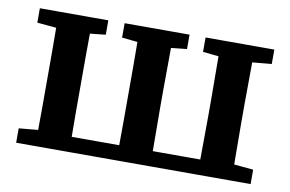

<svg xmlns="http://www.w3.org/2000/svg" viewBox="-59 -596 1052 696"><g transform="rotate(10 467.0 -247.5)"><path d="M106 0Q106 -30 106.5 -67.5Q107 -105 107 -144Q107 -183 107 -218V-277Q107 -312 107 -351Q107 -390 106.5 -427.5Q106 -465 106 -495H231Q231 -465 230.5 -427.5Q230 -390 230 -351Q230 -312 230 -277V-218Q230 -183 230 -144Q230 -105 230.5 -67.5Q231 -30 231 0ZM405 0Q405 -30 405.5 -67.5Q406 -105 406 -144Q406 -183 406 -218V-277Q406 -312 406 -351Q406 -390 405.5 -427.5Q405 -465 405 -495H530Q529 -465 529 -427.5Q529 -390 528.5 -351Q528 -312 528 -277V-218Q528 -183 528.5 -144Q529 -105 529 -67.5Q529 -30 530 0ZM703 0Q704 -30 704 -67.5Q704 -105 704.5 -144Q705 -183 705 -218V-277Q705 -312 704.5 -351Q704 -390 704 -427.5Q704 -465 703 -495H829Q828 -465 828 -427.5Q828 -390 827.5 -351Q827 -312 827 -277V-218Q827 -183 827.5 -144Q828 -105 828 -67.5Q828 -30 829 0ZM36 -442V-495H288V-442L195 -432H146ZM348 -442V-495H587V-442L493 -432H445ZM646 -442V-495H899V-442L791 -432H742ZM36 0V-53L144 -63H163V0ZM772 0V-63H791L899 -53V0ZM194 0V-56H740V0Z"/></g></svg>

Font: Source Serif 4 SemiBold
Style: Regular
Weight: 600
Designer: Frank Grießhammer
Foundry: Adobe Systems Incorporated
Version: Version 4.004;hotconv 1.0.116;makeotfexe 2.5.65601